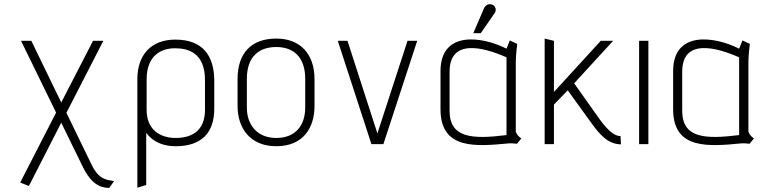

<svg xmlns="http://www.w3.org/2000/svg" viewBox="-20 -699 3711 931"><path d="M82 -501 252 -153 78 186 120 203 277 -104 383 113C410 166 446 213 510 212L533 179C496 173 459 172 424 99L302 -152L481 -501H431L277 -202L132 -501Z M1019 -306C1019 -428 964 -507 830 -507C713 -507 646 -433 646 -315V211L689 198V-55C725 -6 778 10 832 10C955 10 1019 -53 1019 -172ZM691 -314C691 -430 761 -465 829 -465C895 -465 974 -441 974 -310V-167C974 -63 908 -30 832 -30C754 -30 691 -72 691 -166Z M1132 -184C1132 -82 1189 10 1320 10C1452 10 1505 -82 1505 -184V-316C1505 -437 1436 -512 1320 -512C1199 -512 1132 -442 1132 -316ZM1177 -317C1177 -427 1238 -471 1320 -471C1398 -471 1460 -427 1460 -317V-177C1460 -94 1415 -30 1320 -30C1225 -30 1177 -96 1177 -177Z M1618 -501 1781 0H1839L2003 -501H1956L1810 -52L1665 -501Z M2452 -503 2436 -463C2316 -524 2116 -551 2116 -354V-169C2116 29 2290 11 2450 -4C2463 -5 2478 -2 2487 -2L2508 -28C2487 -40 2481 -61 2481 -61V-399C2481 -431 2488 -486 2488 -486ZM2160 -351C2160 -512 2321 -472 2436 -421V-44C2268 -23 2160 -30 2160 -162ZM2275 -538H2311L2379 -636C2388 -649 2384 -671 2366 -677C2350 -682 2334 -675 2327 -659Z M2621 -512V0H2666V-192L2733 -261L2845 -106C2886 -49 2926 0 2991 1L2989 -39C2962 -39 2931 -62 2891 -116L2764 -295L2953 -501H2893L2666 -253V-501Z M3079 -501V0H3124V-501Z M3580 -503 3564 -463C3444 -524 3244 -551 3244 -354V-169C3244 29 3418 11 3578 -4C3591 -5 3606 -2 3615 -2L3636 -28C3615 -40 3609 -61 3609 -61V-399C3609 -431 3616 -486 3616 -486ZM3288 -351C3288 -512 3449 -472 3564 -421V-44C3396 -23 3288 -30 3288 -162Z"/></svg>

Font: Advent Pro
Style: Light
Weight: 300
Designer: Andreas Kalpakidis
Foundry: Andreas Kalpakidis
Version: Version 2.002 2007